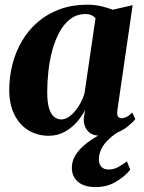

<svg xmlns="http://www.w3.org/2000/svg" viewBox="-20 -554 598 799"><path d="M468.5 -96Q466 -76.5 471 -69.2Q476 -62 485.5 -62Q495.5 -62 506.2 -67.2Q517 -72.5 530.5 -85.5L543 -58.5Q532.5 -44.5 512.2 -28.2Q492 -12 463.8 -0.5Q435.5 11 400 11Q361.5 11 344.2 -10.2Q327 -31.5 328.5 -62L334 -96.5Q322 -71.5 300.5 -46.8Q279 -22 249.2 -5.5Q219.5 11 183 11Q135.5 11 98.2 -11.8Q61 -34.5 39.8 -77.2Q18.5 -120 18.5 -179.5Q18.5 -235 32 -287.2Q45.5 -339.5 72 -384.2Q98.5 -429 137.8 -462.8Q177 -496.5 228.8 -515.5Q280.5 -534.5 343.5 -534.5Q373.5 -534.5 400.5 -528.2Q427.5 -522 449 -513.5L532 -532.5ZM377.5 -478Q372.5 -484.5 362.2 -490Q352 -495.5 336.5 -495.5Q299.5 -495.5 272.8 -475Q246 -454.5 227.2 -420Q208.5 -385.5 197.2 -343Q186 -300.5 181.2 -255.8Q176.5 -211 176.5 -170.5Q176.5 -128.5 184.2 -103.5Q192 -78.5 205.2 -67.8Q218.5 -57 235 -57Q249 -57 263 -65.5Q277 -74 290 -88.8Q303 -103.5 313.8 -123Q324.5 -142.5 331.5 -164.5ZM378 224.5Q330.5 224.5 304.8 202.8Q279 181 279 144.5Q279 116.5 293.5 92.8Q308 69 332.2 48.8Q356.5 28.5 386 12Q415.5 -4.5 444.5 -17.5L463 -31L498 -20.5Q458.5 1.5 435 23.2Q411.5 45 401.5 66.5Q391.5 88 391.5 109.5Q391.5 129.5 402.2 140.5Q413 151.5 432 151.5Q451.5 151.5 469.8 142.2Q488 133 508 117.5L522 152Q502.5 177.5 464.8 201Q427 224.5 378 224.5Z"/></svg>

Font: Merriweather 96pt ExtraBold
Style: Italic
Weight: 800
Italic angle: -7.8°
Version: Version 2.101